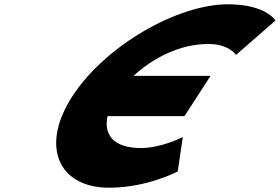

<svg xmlns="http://www.w3.org/2000/svg" viewBox="-20 -860 1304 895"><path d="M637.1 -170C500.8 -170 464.1 -238.6 481.2 -318.5H839.8L961.6 -506.5H602.8C689 -586.2 814.8 -655 951.3 -655C1047.3 -655 1080.2 -604 1080.2 -604L1263.9 -764C1263.9 -764 1221.1 -840 1042.1 -840C808.1 -840 470.7 -648 317.2 -411C164.4 -175 255.3 15 488.3 15C667.3 15 808.5 -61 808.5 -61L832.1 -221C832.1 -221 733.1 -170 637.1 -170Z"/></svg>

Font: Hussar
Style: BdWodka
Weight: 700
Foundry: Cannot Into Space Fonts
Version: Version 2.00